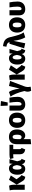

<svg xmlns="http://www.w3.org/2000/svg" viewBox="2782 -3666 1109 6714"><g transform="rotate(-90 3337.0 -309.5)"><path d="M558 -486 406 -550 238 -281 358 -80C398 -10 446 12 511 18L572 -115C552 -121 540 -131 526 -150L425 -286ZM200 -546 36 -525C46 -493 56 -440 56 -389V0H234V-347C234 -457 221 -508 200 -546Z M808 -551C667 -551 584 -430 584 -262C584 -79 666 18 789 18C869 18 919 -22 954 -106L961 -76C975 -18 1017 10 1084 18L1140 -112C1110 -117 1091 -131 1081 -166L1054 -263L1128 -533H978L964 -420C946 -501 896 -551 808 -551ZM833 -423C878 -423 900 -387 921 -273C899 -144 871 -110 830 -110C794 -110 762 -148 762 -262C762 -375 793 -423 833 -423Z M1630 -402V-533H1286C1208 -533 1172 -524 1134 -507L1165 -391C1194 -400 1208 -402 1258 -402H1300V-167C1300 -51 1361 2 1469 18L1520 -109C1489 -125 1478 -144 1478 -190V-402Z M1905 -551C1733 -551 1651 -451 1651 -276V224L1829 206V-42C1865 3 1907 18 1955 18C2085 18 2167 -105 2167 -268C2167 -455 2073 -551 1905 -551ZM1902 -110C1871 -110 1849 -123 1829 -157V-262C1829 -377 1849 -423 1906 -423C1951 -423 1984 -394 1984 -266C1984 -153 1951 -110 1902 -110Z M2489 -551C2323 -551 2222 -439 2222 -267C2222 -85 2324 18 2489 18C2655 18 2756 -94 2756 -266C2756 -448 2654 -551 2489 -551ZM2489 -422C2546 -422 2573 -377 2573 -266C2573 -158 2546 -111 2489 -111C2432 -111 2405 -155 2405 -267C2405 -375 2432 -422 2489 -422Z M2990 -844 3000 -596H3111L3160 -831ZM3278 -533H3103C3119 -441 3130 -344 3130 -260C3130 -148 3093 -111 3054 -111C3023 -111 3004 -129 3004 -186V-533H2826V-186C2826 -41 2925 18 3040 18C3173 18 3308 -56 3308 -246C3308 -359 3293 -453 3278 -533Z M3476 -551 3316 -496C3379 -415 3456 -240 3511 -12C3476 83 3478 143 3519 225L3661 208C3643 106 3648 53 3680 -29L3863 -512L3687 -550L3596 -177C3569 -383 3523 -496 3476 -551Z M4410 -486 4258 -550 4090 -281 4210 -80C4250 -10 4298 12 4363 18L4424 -115C4404 -121 4392 -131 4378 -150L4277 -286ZM4052 -546 3888 -525C3898 -493 3908 -440 3908 -389V0H4086V-347C4086 -457 4073 -508 4052 -546Z M4660 -551C4519 -551 4436 -430 4436 -262C4436 -79 4518 18 4641 18C4721 18 4771 -22 4806 -106L4813 -76C4827 -18 4869 10 4936 18L4992 -112C4962 -117 4943 -131 4933 -166L4906 -263L4980 -533H4830L4816 -420C4798 -501 4748 -551 4660 -551ZM4685 -423C4730 -423 4752 -387 4773 -273C4751 -144 4723 -110 4682 -110C4646 -110 4614 -148 4614 -262C4614 -375 4645 -423 4685 -423Z M5080 -760 5060 -640C5162 -625 5193 -604 5223 -533H5164L5004 -21L5180 18L5265 -395C5297 -183 5325 -87 5387 18L5560 -37C5489 -136 5458 -240 5398 -495C5353 -688 5260 -735 5080 -760Z M5821 -551C5655 -551 5554 -439 5554 -267C5554 -85 5656 18 5821 18C5987 18 6088 -94 6088 -266C6088 -448 5986 -551 5821 -551ZM5821 -422C5878 -422 5905 -377 5905 -266C5905 -158 5878 -111 5821 -111C5764 -111 5737 -155 5737 -267C5737 -375 5764 -422 5821 -422Z M6610 -533H6435C6451 -441 6462 -344 6462 -260C6462 -148 6425 -111 6386 -111C6355 -111 6336 -129 6336 -186V-533H6158V-186C6158 -41 6257 18 6372 18C6505 18 6640 -56 6640 -246C6640 -359 6625 -453 6610 -533Z"/></g></svg>

Font: Fira Sans ExtraBold
Style: Regular
Weight: 800
Designer: bBox Type GmbH & Carrois Corporate GbR & Edenspiekermann AG
Foundry: bBox Type GmbH & Carrois Corporate GbR & Edenspiekermann AG
Version: Version 4.300;PS 004.300;hotconv 1.0.88;makeotf.lib2.5.64775